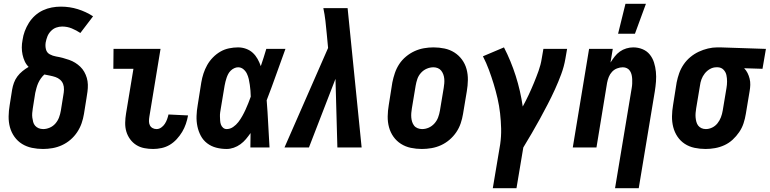

<svg xmlns="http://www.w3.org/2000/svg" viewBox="-20 -778 4061 1013"><path d="M207 8Q177 8 148.5 2Q120 -4 96.5 -18.5Q73 -33 56.5 -56Q40 -79 32.5 -106.5Q25 -134 25.5 -164Q26 -194 31 -223L44 -305Q47 -323 53.5 -341Q60 -359 71.5 -374.5Q83 -390 99 -403Q115 -416 131 -425Q118 -438 110.5 -454.5Q103 -471 99 -489.5Q95 -508 95 -527.5Q95 -547 99 -567Q102 -590 110.5 -613Q119 -636 132.5 -657.5Q146 -679 165 -696Q184 -713 206.5 -723.5Q229 -734 253 -738.5Q277 -743 301 -743Q348 -743 391 -729.5Q434 -716 471 -692L404 -604Q383 -618 359 -628Q335 -638 308 -638Q292 -638 276.5 -632.5Q261 -627 248.5 -614Q236 -601 230 -585.5Q224 -570 221 -554Q218 -535 222.5 -517.5Q227 -500 242.5 -491.5Q258 -483 276 -480Q294 -477 311 -472.5Q328 -468 345 -462Q362 -456 376.5 -447Q391 -438 403.5 -426Q416 -414 424.5 -399Q433 -384 438 -367Q443 -350 443.5 -331.5Q444 -313 441.5 -294.5Q439 -276 436 -258L423 -177Q419 -152 410.5 -127.5Q402 -103 387 -80.5Q372 -58 351.5 -40.5Q331 -23 307 -12Q283 -1 257.5 3.5Q232 8 207 8ZM208 -97Q225 -97 242.5 -104.5Q260 -112 272.5 -126.5Q285 -141 291.5 -158.5Q298 -176 301 -194L314 -275Q317 -290 317.5 -305.5Q318 -321 313 -334.5Q308 -348 297 -357.5Q286 -367 272.5 -371.5Q259 -376 244 -379Q229 -382 214 -385Q204 -376 195.5 -364Q187 -352 181.5 -339.5Q176 -327 172.5 -314Q169 -301 166 -288L153 -206Q151 -194 150 -181.5Q149 -169 150.5 -157.5Q152 -146 155 -134.5Q158 -123 165.5 -114.5Q173 -106 184 -101.5Q195 -97 208 -97Z M788 8Q764 8 741 3.5Q718 -1 699 -13Q680 -25 666.5 -43.5Q653 -62 646.5 -84Q640 -106 640.5 -130.5Q641 -155 645 -179L684 -415H578L579 -520H827L768 -162Q766 -150 766 -138.5Q766 -127 770.5 -117.5Q775 -108 784.5 -102.5Q794 -97 806 -97Q819 -97 830.5 -105Q842 -113 849.5 -124.5Q857 -136 861.5 -148.5Q866 -161 869 -174L972 -169V-168Q968 -146 960.5 -124Q953 -102 941 -82Q929 -62 912.5 -44Q896 -26 876 -14Q856 -2 833 3Q810 8 788 8Z M1176 8Q1147 8 1120.5 1Q1094 -6 1073 -22Q1052 -38 1039.5 -61.5Q1027 -85 1021.5 -111.5Q1016 -138 1017 -166.5Q1018 -195 1023 -223L1042 -343Q1046 -367 1053.5 -390Q1061 -413 1073 -434.5Q1085 -456 1103 -474.5Q1121 -493 1142.5 -505.5Q1164 -518 1188.5 -523Q1213 -528 1236 -528Q1258 -528 1278.5 -520.5Q1299 -513 1314 -499Q1329 -485 1339 -467Q1349 -449 1356 -429Q1364 -452 1371 -474.5Q1378 -497 1385 -520H1486Q1461 -452 1437 -384Q1413 -316 1387 -249Q1392 -187 1395 -124.5Q1398 -62 1402 0H1301Q1301 -19 1301.5 -38Q1302 -57 1302 -76Q1290 -59 1277.5 -44Q1265 -29 1248.5 -17Q1232 -5 1213 1.5Q1194 8 1176 8ZM1176 -97Q1194 -97 1210 -108Q1226 -119 1237.5 -134Q1249 -149 1258.5 -166Q1268 -183 1275.5 -199.5Q1283 -216 1290 -233.5Q1297 -251 1303 -268Q1303 -284 1301.5 -299.5Q1300 -315 1298 -330.5Q1296 -346 1292.5 -361Q1289 -376 1282.5 -389.5Q1276 -403 1264 -413Q1252 -423 1236 -423Q1226 -423 1215.5 -418Q1205 -413 1197 -405Q1189 -397 1184 -387.5Q1179 -378 1175.5 -367.5Q1172 -357 1169.5 -347Q1167 -337 1165 -326L1145 -206Q1143 -195 1141.5 -184Q1140 -173 1140.5 -162.5Q1141 -152 1141.5 -141.5Q1142 -131 1145.5 -121Q1149 -111 1157 -104Q1165 -97 1176 -97Z M1481 0 1711 -525 1704 -599Q1701 -633 1697 -667.5Q1693 -702 1686 -735H1814L1888 0H1760L1750 -362L1610 0Z M2206 8Q2176 8 2147.5 2Q2119 -4 2095.5 -19Q2072 -34 2056 -56.5Q2040 -79 2032.5 -106.5Q2025 -134 2025.5 -164Q2026 -194 2031 -223L2050 -343Q2055 -368 2063.5 -393Q2072 -418 2086.5 -440Q2101 -462 2122 -479.5Q2143 -497 2167 -508Q2191 -519 2216.5 -523.5Q2242 -528 2267 -528Q2297 -528 2325.5 -522Q2354 -516 2377.5 -501Q2401 -486 2417.5 -463.5Q2434 -441 2441.5 -413.5Q2449 -386 2448.5 -356Q2448 -326 2443 -297L2423 -177Q2419 -152 2410.5 -127Q2402 -102 2387 -80Q2372 -58 2351.5 -40.5Q2331 -23 2307 -12Q2283 -1 2257 3.5Q2231 8 2206 8ZM2207 -97Q2225 -97 2242 -104.5Q2259 -112 2272 -126.5Q2285 -141 2291.5 -158.5Q2298 -176 2301 -194L2321 -314Q2323 -326 2324 -338Q2325 -350 2324 -362Q2323 -374 2319 -385Q2315 -396 2308 -405Q2301 -414 2290 -418.5Q2279 -423 2267 -423Q2249 -423 2231.5 -415.5Q2214 -408 2201 -393.5Q2188 -379 2182 -361.5Q2176 -344 2173 -326L2153 -206Q2151 -194 2150 -182Q2149 -170 2150 -158Q2151 -146 2154.5 -135Q2158 -124 2165 -115Q2172 -106 2183.5 -101.5Q2195 -97 2207 -97Z M2705 215H2580L2619 -17Q2625 -59 2624 -99.5Q2623 -140 2618.5 -180Q2614 -220 2605 -259Q2596 -298 2584.5 -335.5Q2573 -373 2559.5 -409.5Q2546 -446 2528 -481L2639 -528Q2676 -456 2701 -377.5Q2726 -299 2738 -216Q2755 -247 2769.5 -278Q2784 -309 2797 -340.5Q2810 -372 2821.5 -404Q2833 -436 2838 -468L2847 -520H2972L2963 -468Q2956 -427 2941 -386.5Q2926 -346 2908 -306.5Q2890 -267 2870 -228.5Q2850 -190 2829 -151.5Q2808 -113 2786 -75.5Q2764 -38 2741 0Z M3225 215 3313 -314Q3315 -325 3315.5 -337Q3316 -349 3315.5 -360.5Q3315 -372 3312.5 -383Q3310 -394 3304 -403.5Q3298 -413 3288 -418Q3278 -423 3266 -423Q3251 -423 3235.5 -417Q3220 -411 3209 -399Q3198 -387 3192 -372Q3186 -357 3183 -341L3127 0H3002L3088 -520H3213L3201 -448Q3211 -464 3223 -479.5Q3235 -495 3250.5 -506Q3266 -517 3284.5 -522.5Q3303 -528 3321 -528Q3347 -528 3370 -518.5Q3393 -509 3408 -490.5Q3423 -472 3430.5 -448.5Q3438 -425 3440.5 -399.5Q3443 -374 3441 -348Q3439 -322 3435 -297L3350 215ZM3241 -600 3280 -758H3388L3330 -600Z M3703 8Q3673 8 3644.5 2Q3616 -4 3593 -19Q3570 -34 3554.5 -57Q3539 -80 3532 -107.5Q3525 -135 3525.5 -164.5Q3526 -194 3531 -223L3550 -343Q3555 -368 3563.5 -392Q3572 -416 3587 -438Q3602 -460 3622.5 -477Q3643 -494 3666.5 -505Q3690 -516 3715 -522Q3740 -528 3764 -528H3781L4021 -520L4003 -415L3906 -418Q3917 -407 3924 -393Q3931 -379 3935 -363Q3939 -347 3938.5 -330Q3938 -313 3935 -297L3915 -177Q3911 -152 3903 -127.5Q3895 -103 3880 -81Q3865 -59 3845.5 -41Q3826 -23 3802 -12Q3778 -1 3752.5 3.5Q3727 8 3703 8ZM3704 -97Q3721 -97 3737.5 -105Q3754 -113 3765.5 -127.5Q3777 -142 3783.5 -159Q3790 -176 3793 -194L3813 -314Q3816 -331 3816 -348.5Q3816 -366 3812.5 -382Q3809 -398 3797.5 -410Q3786 -422 3768 -423H3759Q3742 -423 3726 -414Q3710 -405 3698.5 -390.5Q3687 -376 3681 -359.5Q3675 -343 3673 -326L3653 -206Q3651 -194 3650 -182Q3649 -170 3650 -158.5Q3651 -147 3654 -135.5Q3657 -124 3663.5 -115.5Q3670 -107 3680.5 -102Q3691 -97 3704 -97Z"/></svg>

Font: Iosevka Extrabold
Style: Italic
Weight: 800
Italic angle: -9°
Monospace: yes
Designer: Belleve Invis
Foundry: Belleve Invis
Version: Version 32.5.0; ttfautohint (v1.8.4)